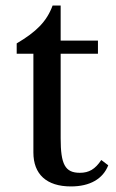

<svg xmlns="http://www.w3.org/2000/svg" viewBox="-20 -660 418 690"><path d="M100 -467V-112C100 -34 147 10 235 10C303 10 350 -17 369 -66L344 -85C322 -52 300 -39 267 -39C214 -39 198 -69 198 -163V-467H332V-514H198V-640H169C148 -583 111 -546 40 -504V-467Z"/></svg>

Font: Libre Baskerville
Style: Regular
Weight: 400
Designer: Pablo Impallari, Rodrigo Fuenzalida
Foundry: Pablo Impallari, Rodrigo Fuenzalida
Version: Version 1.051;Glyphs 3.2.3 (3260)